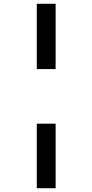

<svg xmlns="http://www.w3.org/2000/svg" viewBox="-20 -820 490 1020"><path d="M175.5 -453V-800H275.5V-453ZM175.5 180V-163H275.5V180Z"/></svg>

Font: Trispace Condensed Medium
Style: Regular
Weight: 500
Width: 3
Designer: Tyler Finck
Foundry: Etcetera Type Company
Version: Version 1.210; ttfautohint (v1.8.3)